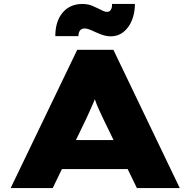

<svg xmlns="http://www.w3.org/2000/svg" viewBox="-20 -952 964 972"><path d="M34 0 371 -700H554L890 0H673L501 -354Q489 -380 479.5 -400.5Q470 -421 463.5 -440Q457 -459 451 -477.5Q445 -496 440 -516H481Q476 -495 469.5 -475.5Q463 -456 455 -437Q447 -418 438 -398Q429 -378 418 -354L247 0ZM197 -96 262 -243H665L699 -96ZM541 -768Q524 -768 506 -773Q488 -778 462 -790Q443 -799 430.5 -803.5Q418 -808 408 -808Q393 -808 385 -797.5Q377 -787 377 -769H260Q260 -844 297 -888Q334 -932 398 -932Q413 -932 429 -928.5Q445 -925 477 -909Q495 -900 504 -896Q513 -892 522 -892Q535 -892 541.5 -903Q548 -914 547 -932H663Q663 -886 647.5 -848.5Q632 -811 604.5 -789.5Q577 -768 541 -768Z"/></svg>

Font: Lexend Tera Black
Style: Regular
Weight: 900
Version: Version 1.007